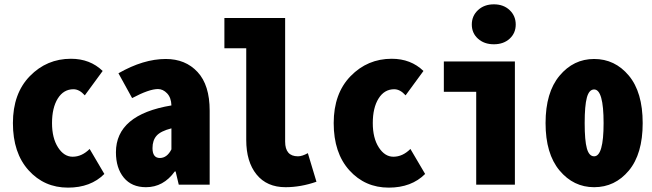

<svg xmlns="http://www.w3.org/2000/svg" viewBox="-20 -858 3030 892"><path d="M295.9 13.7Q185.5 13.7 112.8 -66.9Q40 -147.5 40 -286.1Q40 -423.8 118.7 -504.4Q197.3 -585 309.6 -585Q398.4 -585 457 -528.3L374 -415Q348.6 -443.4 321.3 -443.4Q275.4 -443.4 248.5 -400.4Q221.7 -357.4 221.7 -286.1Q221.7 -216.8 249.5 -173.3Q277.3 -129.9 317.4 -129.9Q360.4 -129.9 396.5 -166L464.8 -49.8Q401.4 13.7 295.9 13.7Z M658.2 11.7Q591.8 11.7 555.2 -32.7Q518.6 -77.1 518.6 -150.4Q518.6 -325.2 776.4 -368.2Q775.4 -404.3 756.3 -424.3Q737.3 -444.3 713.9 -444.3Q672.9 -444.3 593.8 -402.3L530.3 -517.6Q646.5 -584 750 -584Q841.8 -584 897.9 -523.4Q954.1 -462.9 954.1 -343.8V0H810.5L795.9 -61.5H792Q739.3 11.7 658.2 11.7ZM722.7 -124Q755.9 -124 776.4 -164.1V-261.7Q726.6 -249 707.5 -227.5Q688.5 -206.1 688.5 -169.9Q688.5 -124 722.7 -124Z M1306.6 11.7Q1219.7 11.7 1171.9 -47.4Q1124 -106.4 1124 -208V-633.8H1022.5V-774.4H1304.7V-200.2Q1304.7 -131.8 1364.3 -131.8Q1383.8 -131.8 1410.2 -146.5L1450.2 -13.7Q1377 11.7 1306.6 11.7Z M1786.1 13.7Q1675.8 13.7 1603 -66.9Q1530.3 -147.5 1530.3 -286.1Q1530.3 -423.8 1608.9 -504.4Q1687.5 -585 1799.8 -585Q1888.7 -585 1947.3 -528.3L1864.3 -415Q1838.9 -443.4 1811.5 -443.4Q1765.6 -443.4 1738.8 -400.4Q1711.9 -357.4 1711.9 -286.1Q1711.9 -216.8 1739.7 -173.3Q1767.6 -129.9 1807.6 -129.9Q1850.6 -129.9 1886.7 -166L1955.1 -49.8Q1891.6 13.7 1786.1 13.7Z M2192.4 0V-431.6H2042V-572.3H2372.1V0ZM2347.7 -678.2Q2319.3 -652.3 2274.4 -652.3Q2229.5 -652.3 2200.7 -678.2Q2171.9 -704.1 2171.9 -744.1Q2171.9 -784.2 2200.7 -811Q2229.5 -837.9 2274.4 -837.9Q2319.3 -837.9 2347.7 -811Q2376 -784.2 2376 -744.1Q2376 -704.1 2347.7 -678.2Z M2740.2 11.7Q2644.5 11.7 2579.6 -65.9Q2514.6 -143.6 2514.6 -286.1Q2514.6 -428.7 2579.6 -506.3Q2644.5 -584 2740.2 -584Q2836.9 -584 2901.4 -506.8Q2965.8 -429.7 2965.8 -286.1Q2965.8 -142.6 2901.4 -65.4Q2836.9 11.7 2740.2 11.7ZM2740.2 -131.8Q2784.2 -131.8 2784.2 -286.1Q2784.2 -442.4 2740.2 -442.4Q2716.8 -442.4 2706.5 -404.8Q2696.3 -367.2 2696.3 -286.1Q2696.3 -205.1 2706.5 -168.5Q2716.8 -131.8 2740.2 -131.8Z"/></svg>

Font: Gen Shin Gothic Monospace Heavy
Style: Bold
Weight: 800
Designer: [Source Han Sans]
Ryoko NISHIZUKA  (kana & ideographs); Paul D. Hunt (Latin, Greek & Cyrillic); Wenlong ZHANG  (bopomofo
Version: Version 1.002.20150607